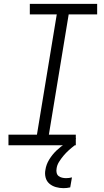

<svg xmlns="http://www.w3.org/2000/svg" viewBox="-20 -755 540 998"><path d="M374 0H24V-55H172L275 -680H135V-735H485V-680H337L234 -55H374ZM310 223Q290 223 270.5 217.5Q251 212 236.5 199.5Q222 187 217 167.5Q212 148 216 128Q220 100 236 74Q252 48 274 27Q296 6 321.5 -10Q347 -26 375 -37L369 0Q353 12 338 25.5Q323 39 310 54.5Q297 70 286.5 87Q276 104 274 122Q272 133 274.5 143.5Q277 154 284.5 160Q292 166 302.5 168.5Q313 171 323 171Q331 171 339 170Q347 169 354 167L345 219Q336 221 327.5 222Q319 223 310 223Z"/></svg>

Font: Iosevka Term Curly Light
Style: Italic
Weight: 300
Italic angle: -9°
Designer: Belleve Invis
Foundry: Belleve Invis
Version: Version 32.3.0